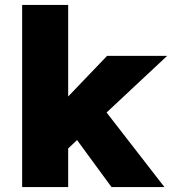

<svg xmlns="http://www.w3.org/2000/svg" viewBox="-20 -760 699 780"><path d="M70 0V-740H257V-368L415 -533H659L413 -303L648 0H433L293 -191L257 -157V0Z"/></svg>

Font: Lexend Deca ExtraBold
Style: Regular
Weight: 800
Designer: Bonnie Shaver-Troup, Thomas Jockin
Foundry: Lexend
Version: Version 1.008; ttfautohint (v1.8.4.7-5d5b)